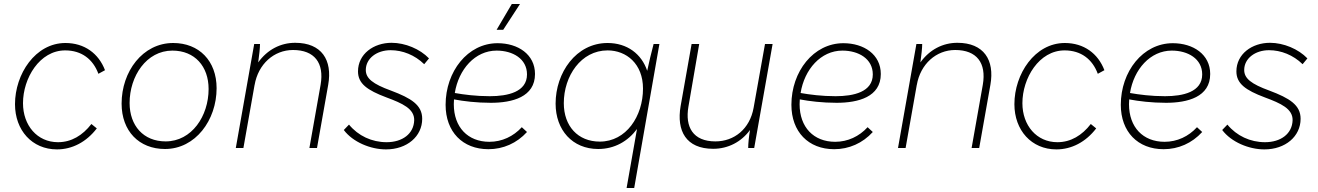

<svg xmlns="http://www.w3.org/2000/svg" viewBox="-20 -740 6588 960"><path d="M265 7C341 7 412 -30 464 -98L437 -120C393 -63 337 -29 270 -29C166 -29 95 -113 95 -224C95 -349 178 -488 306 -488C388 -488 445 -444 472 -371L505 -389C473 -473 402 -525 307 -525C157 -525 55 -370 55 -219C55 -89 140 7 265 7Z M805 5C957 5 1063 -139 1063 -299C1063 -436 975 -525 846 -525C693 -525 588 -382 588 -222C588 -85 675 5 805 5ZM808 -33C697 -33 628 -112 628 -225C628 -359 712 -487 842 -487C954 -487 1023 -408 1023 -295C1023 -160 939 -33 808 -33Z M1159 0H1197L1253 -316V-315C1271 -420 1350 -490 1445 -490C1552 -490 1602 -426 1583 -316L1527 0H1565L1621 -316C1643 -440 1588 -526 1456 -526C1383 -526 1317 -492 1271 -428C1276 -466 1280 -498 1280 -520H1251Z M1910 7C2015 7 2091 -58 2091 -146C2091 -215 2036 -249 1935 -287C1844 -320 1809 -348 1809 -390C1809 -448 1864 -489 1933 -489C1993 -489 2054 -465 2101 -419L2125 -448C2080 -495 2006 -526 1938 -526C1848 -526 1770 -470 1770 -383C1770 -322 1816 -289 1912 -253C1993 -223 2052 -196 2051 -139C2049 -71 1992 -29 1913 -29C1839 -29 1771 -61 1725 -117L1699 -90C1744 -30 1832 7 1910 7Z M2422 6C2496 6 2564 -24 2615 -80L2589 -104C2547 -58 2490 -31 2427 -31C2319 -31 2249 -104 2249 -219L2250 -243C2298 -234 2362 -226 2434 -226C2542 -226 2655 -255 2655 -370C2655 -468 2570 -524 2468 -524C2318 -524 2208 -382 2208 -216C2208 -81 2293 6 2422 6ZM2496 -591 2580 -720H2539L2463 -591ZM2254 -275C2273 -393 2355 -487 2463 -487C2544 -487 2615 -446 2615 -368C2615 -280 2519 -259 2429 -259C2360 -259 2299 -267 2254 -275Z M3248 -520C3236 -474 3225 -429 3216 -386C3188 -470 3116 -525 3018 -525C2860 -525 2758 -376 2758 -222C2758 -90 2842 5 2971 5C3053 5 3120 -34 3165 -95L3113 200H3151L3277 -520ZM3018 -488C3112 -488 3195 -421 3195 -297C3195 -159 3111 -32 2979 -32C2869 -32 2799 -110 2799 -224C2799 -360 2885 -488 3018 -488Z M3546 4C3621 4 3687 -31 3730 -90C3724 -54 3721 -21 3721 0H3751L3843 -520H3805L3748 -201C3729 -95 3651 -33 3557 -33C3444 -33 3405 -106 3422 -206L3476 -520H3438L3383 -209C3362 -86 3410 4 3546 4Z M4151 6C4225 6 4293 -24 4344 -80L4318 -104C4276 -58 4219 -31 4156 -31C4048 -31 3978 -104 3978 -219L3979 -243C4027 -234 4091 -226 4163 -226C4271 -226 4384 -255 4384 -370C4384 -468 4299 -524 4197 -524C4047 -524 3937 -382 3937 -216C3937 -81 4022 6 4151 6ZM3983 -275C4002 -393 4084 -487 4192 -487C4273 -487 4344 -446 4344 -368C4344 -280 4248 -259 4158 -259C4089 -259 4028 -267 3983 -275Z M4470 0H4508L4564 -316V-315C4582 -420 4661 -490 4756 -490C4863 -490 4913 -426 4894 -316L4838 0H4876L4932 -316C4954 -440 4899 -526 4767 -526C4694 -526 4628 -492 4582 -428C4587 -466 4591 -498 4591 -520H4562Z M5262 7C5338 7 5409 -30 5461 -98L5434 -120C5390 -63 5334 -29 5267 -29C5163 -29 5092 -113 5092 -224C5092 -349 5175 -488 5303 -488C5385 -488 5442 -444 5469 -371L5502 -389C5470 -473 5399 -525 5304 -525C5154 -525 5052 -370 5052 -219C5052 -89 5137 7 5262 7Z M5798 6C5872 6 5940 -24 5991 -80L5965 -104C5923 -58 5866 -31 5803 -31C5695 -31 5625 -104 5625 -219L5626 -243C5674 -234 5738 -226 5810 -226C5918 -226 6031 -255 6031 -370C6031 -468 5946 -524 5844 -524C5694 -524 5584 -382 5584 -216C5584 -81 5669 6 5798 6ZM5630 -275C5649 -393 5731 -487 5839 -487C5920 -487 5991 -446 5991 -368C5991 -280 5895 -259 5805 -259C5736 -259 5675 -267 5630 -275Z M6302 7C6407 7 6483 -58 6483 -146C6483 -215 6428 -249 6327 -287C6236 -320 6201 -348 6201 -390C6201 -448 6256 -489 6325 -489C6385 -489 6446 -465 6493 -419L6517 -448C6472 -495 6398 -526 6330 -526C6240 -526 6162 -470 6162 -383C6162 -322 6208 -289 6304 -253C6385 -223 6444 -196 6443 -139C6441 -71 6384 -29 6305 -29C6231 -29 6163 -61 6117 -117L6091 -90C6136 -30 6224 7 6302 7Z"/></svg>

Font: Fixel Text 20240404 ExtraLight
Style: Italic
Weight: 200
Width: 4
Italic angle: -10°
Designer: AlfaBravo + MacPaw
Foundry: Kyrylo Tkachov, Marchela Mozhyna, Serhii Makarenko, Maria Weinstein, Zakhar Kryvoshyya
Version: Version 1.211;Glyphs 3.2 (3225)